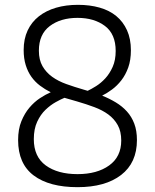

<svg xmlns="http://www.w3.org/2000/svg" viewBox="-20 -770 641 795"><path d="M141 -560Q141 -522 156 -496Q171 -470 196 -452Q221 -434 254.5 -422Q288 -410 326 -399L343 -394Q358 -401 378 -413.5Q398 -426 416 -445.5Q434 -465 446.5 -493Q459 -521 459 -559Q459 -629 414.5 -662.5Q370 -696 301 -696Q231 -696 186 -662Q141 -628 141 -560ZM247 -365Q232 -359 210.5 -347Q189 -335 168.5 -315.5Q148 -296 134 -266Q120 -236 120 -194Q120 -121 169.5 -85Q219 -49 301 -49Q382 -49 432 -85Q482 -121 482 -188Q482 -226 467.5 -252Q453 -278 428.5 -296Q404 -314 370.5 -326.5Q337 -339 299 -350ZM301 5Q184 5 119.5 -43.5Q55 -92 55 -190Q55 -235 68.5 -268Q82 -301 102 -324.5Q122 -348 145.5 -363.5Q169 -379 190 -388Q166 -400 145.5 -415.5Q125 -431 110 -452Q95 -473 86.5 -500.5Q78 -528 78 -563Q78 -609 94.5 -644Q111 -679 141 -702.5Q171 -726 212 -738Q253 -750 303 -750Q352 -750 392.5 -738.5Q433 -727 461.5 -703.5Q490 -680 506 -644.5Q522 -609 522 -562Q522 -521 511 -490.5Q500 -460 482.5 -437.5Q465 -415 444 -399.5Q423 -384 403 -374Q433 -362 459.5 -346Q486 -330 505.5 -308.5Q525 -287 536 -258Q547 -229 547 -190Q547 -96 481.5 -45.5Q416 5 301 5Z"/></svg>

Font: EncodeSans
Style: Light
Weight: 300
Designer: Pablo Impallari, Andres Torresi
Foundry: Pablo Impallari, Andres Torresi
Version: Version 1.000; ttfautohint (v1.4.1)